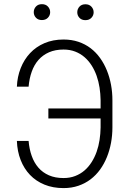

<svg xmlns="http://www.w3.org/2000/svg" viewBox="-20 -915 640 944"><path d="M120.6 -222.2Q124 -181.6 136 -148.2Q147.9 -114.7 168.9 -90.6Q189.9 -66.4 220.7 -53Q251.5 -39.6 292.5 -39.6Q323.7 -39.6 349.6 -49.6Q375.5 -59.6 395.5 -76.9Q415.5 -94.2 430.4 -117.7Q445.3 -141.1 455.1 -168.7Q464.8 -196.3 469.5 -226.8Q474.1 -257.3 474.6 -288.1V-332.5H217.8V-381.8H474.6V-422.9Q474.1 -453.6 469.5 -484.1Q464.8 -514.6 455.1 -542.2Q445.3 -569.8 430.4 -593.3Q415.5 -616.7 395.5 -634Q375.5 -651.4 349.6 -661.4Q323.7 -671.4 292.5 -671.4Q252 -671.4 221.2 -658Q190.4 -644.5 169.2 -620.4Q147.9 -596.2 136 -562.5Q124 -528.8 120.6 -488.8H63Q64.9 -537.6 81.8 -580.1Q98.6 -622.6 127.9 -653.8Q157.2 -685.1 198.7 -702.9Q240.2 -720.7 292.5 -720.7Q332 -720.7 365.5 -709.5Q398.9 -698.2 425.5 -678Q452.1 -657.7 472.2 -629.6Q492.2 -601.6 505.6 -568.4Q519 -535.2 525.9 -498Q532.7 -460.9 532.7 -422.4V-288.6Q532.7 -250 525.9 -212.9Q519 -175.8 505.6 -142.6Q492.2 -109.4 472.2 -81.5Q452.1 -53.7 425.5 -33.4Q398.9 -13.2 365.5 -1.7Q332 9.8 292.5 9.8Q240.2 9.8 198.5 -7.3Q156.7 -24.4 127.4 -55.2Q98.1 -85.9 81.5 -128.4Q64.9 -170.9 63 -222.2ZM146 -855Q146 -871.1 156.7 -882.8Q167.5 -894.5 186 -894.5Q204.6 -894.5 215.6 -882.8Q226.6 -871.1 226.6 -855Q226.6 -839.4 215.6 -827.9Q204.6 -816.4 186 -816.4Q167.5 -816.4 156.7 -827.9Q146 -839.4 146 -855ZM359.9 -854.5Q359.9 -870.6 370.6 -882.3Q381.3 -894 399.9 -894Q418.5 -894 429.4 -882.3Q440.4 -870.6 440.4 -854.5Q440.4 -838.9 429.4 -827.4Q418.5 -815.9 399.9 -815.9Q381.3 -815.9 370.6 -827.4Q359.9 -838.9 359.9 -854.5Z"/></svg>

Font: Roboto Mono Light
Style: Regular
Weight: 300
Designer: Google
Version: Version 2.000985; 2015; ttfautohint (v1.3)